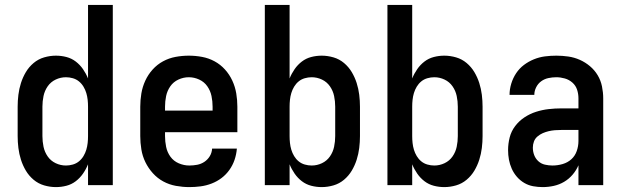

<svg xmlns="http://www.w3.org/2000/svg" viewBox="-20 -755 2540 783"><path d="M208 8Q184 8 160 1Q136 -6 117 -22Q98 -38 85.5 -59Q73 -80 65.5 -103.5Q58 -127 55 -151.5Q52 -176 52 -200V-320Q52 -344 55 -368.5Q58 -393 65.5 -416.5Q73 -440 85.5 -461Q98 -482 117 -498Q136 -514 160 -521Q184 -528 208 -528Q230 -528 251 -522.5Q272 -517 289 -504Q306 -491 318.5 -473Q331 -455 339 -435V-735H440V0H339V-85Q331 -65 318.5 -47Q306 -29 289 -16Q272 -3 251 2.5Q230 8 208 8ZM249 -80Q263 -80 277 -84Q291 -88 302 -97Q313 -106 320.5 -118.5Q328 -131 332 -144.5Q336 -158 337.5 -172Q339 -186 339 -200V-320Q339 -334 337.5 -348Q336 -362 332 -375.5Q328 -389 320.5 -401.5Q313 -414 302 -423Q291 -432 277 -436Q263 -440 249 -440Q227 -440 207 -430.5Q187 -421 174.5 -403Q162 -385 157.5 -363.5Q153 -342 153 -320V-200Q153 -178 157.5 -156.5Q162 -135 174.5 -117Q187 -99 207 -89.5Q227 -80 249 -80Z M752 8Q725 8 697.5 3Q670 -2 646 -15Q622 -28 603.5 -48.5Q585 -69 573 -93.5Q561 -118 556.5 -145.5Q552 -173 552 -200V-320Q552 -347 556.5 -374Q561 -401 572.5 -426Q584 -451 602.5 -471.5Q621 -492 645 -505Q669 -518 696 -523Q723 -528 750 -528Q777 -528 804 -523Q831 -518 855 -505Q879 -492 897.5 -471.5Q916 -451 927.5 -426Q939 -401 943.5 -374Q948 -347 948 -320V-216H653V-200Q653 -178 657.5 -156Q662 -134 675 -116Q688 -98 709 -89Q730 -80 752 -80Q768 -80 784 -83Q800 -86 813.5 -95Q827 -104 835.5 -118Q844 -132 845 -149H946Q944 -125 936.5 -103Q929 -81 915.5 -62Q902 -43 883.5 -29Q865 -15 843 -6.5Q821 2 798 5Q775 8 752 8ZM847 -304V-320Q847 -342 842.5 -363.5Q838 -385 825.5 -403Q813 -421 792.5 -430.5Q772 -440 750 -440Q728 -440 707.5 -430.5Q687 -421 674.5 -403Q662 -385 657.5 -363.5Q653 -342 653 -320V-304Z M1292 8Q1270 8 1249 2.5Q1228 -3 1211 -16Q1194 -29 1181.5 -47Q1169 -65 1161 -85V0H1060V-735H1161V-435Q1169 -455 1181.5 -473Q1194 -491 1211 -504Q1228 -517 1249 -522.5Q1270 -528 1292 -528Q1316 -528 1340 -521Q1364 -514 1383 -498Q1402 -482 1414.5 -461Q1427 -440 1434.5 -416.5Q1442 -393 1445 -368.5Q1448 -344 1448 -320V-200Q1448 -176 1445 -151.5Q1442 -127 1434.5 -103.5Q1427 -80 1414.5 -59Q1402 -38 1383 -22Q1364 -6 1340 1Q1316 8 1292 8ZM1251 -80Q1273 -80 1293 -89.5Q1313 -99 1325.5 -117Q1338 -135 1342.5 -156.5Q1347 -178 1347 -200V-320Q1347 -342 1342.5 -363.5Q1338 -385 1325.5 -403Q1313 -421 1293 -430.5Q1273 -440 1251 -440Q1237 -440 1223 -436Q1209 -432 1198 -423Q1187 -414 1179.5 -401.5Q1172 -389 1168 -375.5Q1164 -362 1162.5 -348Q1161 -334 1161 -320V-200Q1161 -186 1162.5 -172Q1164 -158 1168 -144.5Q1172 -131 1179.5 -118.5Q1187 -106 1198 -97Q1209 -88 1223 -84Q1237 -80 1251 -80Z M1792 8Q1770 8 1749 2.5Q1728 -3 1711 -16Q1694 -29 1681.5 -47Q1669 -65 1661 -85V0H1560V-735H1661V-435Q1669 -455 1681.5 -473Q1694 -491 1711 -504Q1728 -517 1749 -522.5Q1770 -528 1792 -528Q1816 -528 1840 -521Q1864 -514 1883 -498Q1902 -482 1914.5 -461Q1927 -440 1934.5 -416.5Q1942 -393 1945 -368.5Q1948 -344 1948 -320V-200Q1948 -176 1945 -151.5Q1942 -127 1934.5 -103.5Q1927 -80 1914.5 -59Q1902 -38 1883 -22Q1864 -6 1840 1Q1816 8 1792 8ZM1751 -80Q1773 -80 1793 -89.5Q1813 -99 1825.5 -117Q1838 -135 1842.5 -156.5Q1847 -178 1847 -200V-320Q1847 -342 1842.5 -363.5Q1838 -385 1825.5 -403Q1813 -421 1793 -430.5Q1773 -440 1751 -440Q1737 -440 1723 -436Q1709 -432 1698 -423Q1687 -414 1679.5 -401.5Q1672 -389 1668 -375.5Q1664 -362 1662.5 -348Q1661 -334 1661 -320V-200Q1661 -186 1662.5 -172Q1664 -158 1668 -144.5Q1672 -131 1679.5 -118.5Q1687 -106 1698 -97Q1709 -88 1723 -84Q1737 -80 1751 -80Z M2193 8Q2174 8 2154.5 4.5Q2135 1 2118 -9Q2101 -19 2088 -34Q2075 -49 2067 -67Q2059 -85 2055.5 -104Q2052 -123 2052 -143Q2052 -169 2058.5 -194.5Q2065 -220 2081 -241Q2097 -262 2119 -276.5Q2141 -291 2166 -299Q2191 -307 2217 -310Q2243 -313 2269 -313H2339V-354Q2339 -372 2333.5 -389Q2328 -406 2314.5 -418Q2301 -430 2283.5 -435Q2266 -440 2249 -440Q2232 -440 2216 -436.5Q2200 -433 2187 -423.5Q2174 -414 2166.5 -399Q2159 -384 2159 -368H2058Q2058 -391 2065 -414Q2072 -437 2085 -456.5Q2098 -476 2116.5 -490Q2135 -504 2157 -513Q2179 -522 2202 -525Q2225 -528 2249 -528Q2273 -528 2297.5 -524.5Q2322 -521 2344.5 -511Q2367 -501 2386 -485Q2405 -469 2417.5 -448Q2430 -427 2435 -402.5Q2440 -378 2440 -354V0H2339V-81Q2330 -60 2315 -42.5Q2300 -25 2280.5 -13.5Q2261 -2 2238.5 3Q2216 8 2193 8ZM2233 -80Q2254 -80 2274.5 -86Q2295 -92 2310 -105.5Q2325 -119 2332 -139Q2339 -159 2339 -180V-225H2269Q2256 -225 2243 -224Q2230 -223 2217.5 -220Q2205 -217 2193.5 -212Q2182 -207 2172 -198.5Q2162 -190 2157.5 -178Q2153 -166 2153 -153Q2153 -137 2158.5 -122.5Q2164 -108 2175.5 -97.5Q2187 -87 2202.5 -83.5Q2218 -80 2233 -80Z"/></svg>

Font: Iosevka Curly Semibold
Style: Regular
Weight: 600
Monospace: yes
Designer: Belleve Invis
Foundry: Belleve Invis
Version: Version 22.1.2; ttfautohint (v1.8.4)